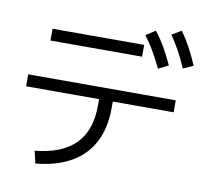

<svg xmlns="http://www.w3.org/2000/svg" viewBox="-90 -916 1118 1050"><g transform="rotate(10 469.0 -391.0)"><path d="M455.1 -334V-371.1H49.8V-437.5H869.1V-371.1H531.2V-334Q531.2 -224.6 490.2 -145.5Q449.2 -66.4 369.1 -20.5Q289.1 25.4 172.9 36.1L157.2 -32.2Q307.6 -46.9 381.3 -122.1Q455.1 -197.3 455.1 -334ZM137.7 -706.1H646.5V-640.6H137.7ZM643.6 -759.8 696.3 -793.9Q726.6 -754.9 750.5 -713.4Q774.4 -671.9 798.8 -619.1L743.2 -590.8Q717.8 -644.5 694.3 -684.1Q670.9 -723.6 643.6 -759.8ZM783.2 -787.1 835.9 -818.4Q864.3 -778.3 887.2 -735.8Q910.2 -693.4 932.6 -640.6L877 -615.2Q854.5 -668 832 -708.5Q809.6 -749 783.2 -787.1Z"/></g></svg>

Font: WEMIX Pretendard Variable
Style: Regular
Weight: 400
Designer: Base glyphs from Inter by Rasmus Andersson; Hangeul glyphs from Noto Sans CJK(Source Han Sans) by Jang Soo-young and Kan
Foundry: Kil Hyung-jin
Version: Version 1.000;Glyphs 3.2 (3208)